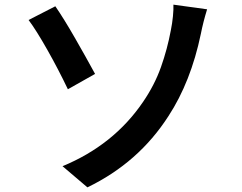

<svg xmlns="http://www.w3.org/2000/svg" viewBox="-20 -767 1040 826"><path d="M595 -328Q645 -401 672.5 -478.5Q700 -556 715 -637Q721 -666 724 -697Q727 -728 726 -747L871 -727Q854 -672 844 -621Q801 -415 705 -268Q576 -67 356 39L249 -52Q469 -143 595 -328ZM389 -449 272 -383Q232 -467 184 -552Q136 -637 103 -681L218 -740Q254 -688 302.5 -603.5Q351 -519 389 -449Z"/></svg>

Font: Merged Yaku Han JP SemiBold
Style: Regular
Weight: 600
Designer: Ryoko NISHIZUKA 西塚涼子 (kana, bopomofo & ideographs); Paul D. Hunt (Latin, Greek & Cyrillic); Sandoll Communications 산돌커뮤니
Foundry: Adobe
Version: Version 2.004